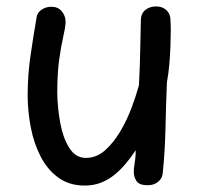

<svg xmlns="http://www.w3.org/2000/svg" viewBox="-20 -565 622 597"><path d="M244 12Q195 12 161 -13Q127 -38 106 -79Q85 -120 75.5 -170Q66 -220 66 -269Q66 -331 75 -393Q84 -455 94 -512Q96 -526 109.5 -535Q123 -544 140 -544Q160 -544 172 -530Q184 -516 184 -496Q183 -478 176.5 -450Q170 -422 164 -379.5Q158 -337 158 -274Q159 -228 167.5 -182Q176 -136 195.5 -105Q215 -74 247 -74Q280 -74 306.5 -97.5Q333 -121 354 -156.5Q375 -192 389.5 -231Q404 -270 412 -300Q415 -357 416 -408Q417 -459 418 -504Q419 -524 432.5 -534.5Q446 -545 465 -545Q478 -545 488 -540Q498 -535 504 -525.5Q510 -516 510 -502Q511 -492 511 -470.5Q511 -449 510 -422Q509 -395 506.5 -365.5Q504 -336 499 -309Q496 -235 494.5 -165Q493 -95 486 -27Q485 -11 472 0Q459 11 439 11Q413 11 404.5 -2Q396 -15 396 -30Q396 -39 397.5 -49Q399 -59 400.5 -71Q402 -83 402 -98Q387 -75 370 -55Q353 -35 334 -20Q315 -5 292.5 3.5Q270 12 244 12Z"/></svg>

Font: Playpen Sans Thai
Style: Regular
Weight: 400
Designer: Sirin Gunkloy, Laura Meseguer, Veronika Burian, José Scaglione
Foundry: TypeTogether
Version: Version 2.000